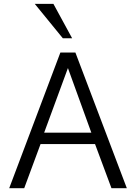

<svg xmlns="http://www.w3.org/2000/svg" viewBox="-20 -986 713 1006"><path d="M28.3 0 296.4 -710.9H375L644.5 0H564L478 -231H192.4L106.9 0ZM211.4 -291H458.5L335.9 -629.4ZM309.1 -785.6 162.1 -965.8H259.8L357.9 -785.6Z"/></svg>

Font: Comme Light
Style: Regular
Weight: 300
Version: Version 1.000;gftools[0.9.27]